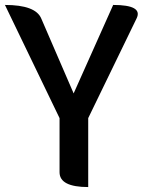

<svg xmlns="http://www.w3.org/2000/svg" viewBox="-23 -757 596 777"><path d="M334 0Q218 0 218 -60V-279L-3 -737Q121 -737 144 -682L275 -379L435 -737Q556 -737 530 -683L334 -279V0Z"/></svg>

Font: Swei Half Moon CJK TC
Style: Medium
Weight: 500
Version: Version 2.125